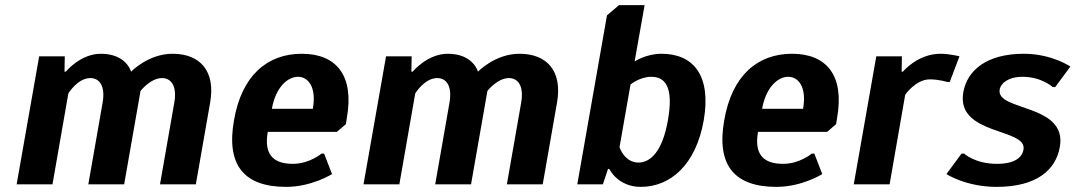

<svg xmlns="http://www.w3.org/2000/svg" viewBox="-20 -720 4201 750"><path d="M492 -440C492 -440 474 -510 374 -510C294 -510 237 -440 237 -440H232L233 -500H133L45 0H185L247 -355C247 -355 283 -415 333 -415C368 -415 392 -385 381 -320L325 0H465L529 -365C529 -365 568 -415 613 -415C648 -415 672 -385 661 -320L605 0H745L801 -320C822 -440 764 -510 654 -510C559 -510 492 -440 492 -440Z M1144 -420C1184 -420 1217 -380 1202 -295H1042C1057 -380 1104 -420 1144 -420ZM1098 10C1198 10 1277 -40 1277 -40L1246 -120H1236C1236 -120 1189 -80 1124 -80C1044 -80 1011 -120 1026 -205H1296L1331 -235L1335 -260C1364 -425 1294 -510 1159 -510C1024 -510 924 -425 894 -250C863 -75 933 10 1098 10Z M1847 -440C1847 -440 1829 -510 1729 -510C1649 -510 1592 -440 1592 -440H1587L1588 -500H1488L1400 0H1540L1602 -355C1602 -355 1638 -415 1688 -415C1723 -415 1747 -385 1736 -320L1680 0H1820L1884 -365C1884 -365 1923 -415 1968 -415C2003 -415 2027 -385 2016 -320L1960 0H2100L2156 -320C2177 -440 2119 -510 2009 -510C1914 -510 1847 -440 1847 -440Z M2443 -390C2443 -390 2479 -420 2524 -420C2579 -420 2612 -380 2589 -250C2567 -125 2519 -85 2474 -85C2419 -85 2400 -145 2400 -145ZM2398 -700 2351 -660 2235 0H2335L2355 -60H2360C2360 -60 2393 10 2483 10C2598 10 2698 -75 2729 -250C2759 -425 2689 -510 2564 -510C2504 -510 2459 -480 2459 -480L2498 -700Z M3059 -420C3099 -420 3132 -380 3117 -295H2957C2972 -380 3019 -420 3059 -420ZM3013 10C3113 10 3192 -40 3192 -40L3161 -120H3151C3151 -120 3104 -80 3039 -80C2959 -80 2926 -120 2941 -205H3211L3246 -235L3250 -260C3279 -425 3209 -510 3074 -510C2939 -510 2839 -425 2809 -250C2778 -75 2848 10 3013 10Z M3612 -410C3647 -410 3680 -400 3680 -400H3690L3728 -500C3728 -500 3689 -510 3654 -510C3564 -510 3507 -440 3507 -440H3502L3503 -500H3403L3315 0H3455L3516 -350C3516 -350 3557 -410 3612 -410Z M3979 -510C3834 -510 3758 -445 3743 -360C3713 -190 3993 -221 3978 -136C3973 -105 3944 -80 3874 -80C3789 -80 3746 -120 3746 -120H3736L3677 -40C3677 -40 3753 10 3873 10C4028 10 4104 -55 4120 -146C4150 -316 3870 -285 3885 -370C3889 -395 3919 -420 3974 -420C4049 -420 4092 -380 4092 -380H4102L4161 -460C4161 -460 4089 -510 3979 -510Z"/></svg>

Font: Scada
Style: Bold Italic
Weight: 700
Designer: Jovanny Lemonad
Foundry: Jovanny Lemonad
Version: Version 3.005